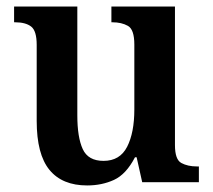

<svg xmlns="http://www.w3.org/2000/svg" viewBox="-20 -556 650 586"><path d="M246 10Q170 10 131 -37.5Q92 -85 92 -187V-419Q92 -462 75 -475Q58 -488 26 -488H23V-536H216V-204Q216 -137 232.5 -101Q249 -65 296 -65Q346 -65 368 -108Q390 -151 390 -222V-420Q390 -466 370.5 -477Q351 -488 323 -488H320V-536H514V-113Q514 -69 533.5 -58.5Q553 -48 581 -48H587V0H414L397 -76H392Q365 -24 328 -7Q291 10 246 10Z"/></svg>

Font: Noto Serif SemiCondensed SemiBold
Style: Regular
Weight: 600
Width: 4
Designer: Monotype Design Team
Foundry: Monotype Imaging Inc.
Version: Version 2.013; ttfautohint (v1.8.4.7-5d5b)